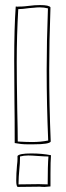

<svg xmlns="http://www.w3.org/2000/svg" viewBox="-20 -733 259 757"><path d="M179 -704Q174 -567 174 -458Q174 -316 180 -175Q175 -164 113 -164Q109 -164 86.5 -164Q64 -164 38 -169Q38 -276 37 -331L36 -494Q36 -624 42 -707Q43 -708 45.5 -707Q48 -706 51 -707Q66 -707 76.5 -708Q87 -709 95 -710Q116 -713 138 -713Q174 -713 179 -704ZM95 -701Q67 -697 52 -697Q46 -594 46 -489Q46 -426 48 -300Q50 -216 50 -175Q86 -173 107 -173Q140 -173 170 -179Q164 -319 164 -458Q164 -567 169 -700Q154 -704 136 -704Q126 -704 113.5 -702.5Q101 -701 95 -701ZM44 -21Q44 -48 47 -81Q49 -97 49 -106V-118Q56 -128 103 -128Q146 -128 181 -121Q179 -97 179 -47V2Q159 4 156 4Q145 4 137 3L51 4H50Q44 2 44 -21ZM133 -7 168 -6Q168 -80 171 -116Q158 -116 130 -118Q104 -120 91 -120Q74 -120 59 -116Q59 -89 56 -62Q55 -53 54 -36.5Q53 -20 53 -7V-6Z"/></svg>

Font: Londrina Outline
Style: Regular
Weight: 400
Designer: Marcelo Magalhaes
Foundry: Marcelo Magalhães
Version: Version 1.002